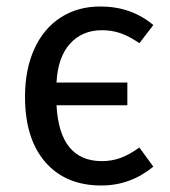

<svg xmlns="http://www.w3.org/2000/svg" viewBox="-20 -559 522 591"><path d="M409 -105 452 -46Q381 12 292 12Q182 12 119.5 -60Q57 -132 57 -261Q57 -345 85.5 -408Q114 -471 166.5 -505Q219 -539 289 -539Q384 -539 452 -482L409 -426Q377 -448 350.5 -457Q324 -466 294 -466Q233 -466 195.5 -424.5Q158 -383 154 -305H372V-235H154Q163 -63 294 -63Q323 -63 350 -72.5Q377 -82 409 -105Z"/></svg>

Font: FiraGOUPP
Style: Medium
Weight: 400
Designer: bBox Type
Foundry: bBox Type GmbH
Version: Version 1.001